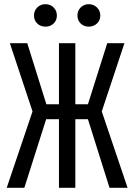

<svg xmlns="http://www.w3.org/2000/svg" viewBox="-20 -895 640 915"><path d="M200 -327 96 0H12L135 -364L27 -689H110L201 -398H261V-689H339V-398H399L491 -689H573L465 -364L588 0H502L399 -327H339V0H261V-327ZM142 -821Q142 -844 157.5 -859.5Q173 -875 197 -875Q220 -875 235.5 -859.5Q251 -844 251 -821Q251 -798 235.5 -783Q220 -768 197 -768Q173 -768 157.5 -783Q142 -798 142 -821ZM349 -821Q349 -844 364.5 -859.5Q380 -875 403 -875Q426 -875 442 -859.5Q458 -844 458 -821Q458 -798 442 -783Q426 -768 403 -768Q380 -768 364.5 -783Q349 -798 349 -821Z"/></svg>

Font: FiraDG Mono
Style: Regular
Weight: 400
Designer: Carrois Corporate & Edenspiekermann AG
Foundry: Carrois Corporate GbR & Edenspiekermann AG
Version: Version 3.206